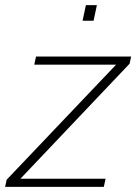

<svg xmlns="http://www.w3.org/2000/svg" viewBox="-20 -731 536 751"><path d="M0 0 6 -28 434 -478H114L121 -510H493L487 -482L60 -32H393L386 0ZM303 -650 316 -711H359L346 -650Z"/></svg>

Font: Saira Thin Thin
Style: Italic
Weight: 250
Italic angle: -12°
Version: Version 1.101